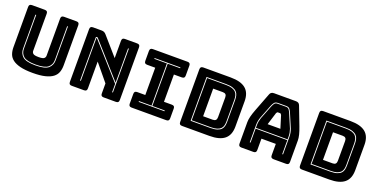

<svg xmlns="http://www.w3.org/2000/svg" viewBox="-21 -1463 4368 2222"><g transform="rotate(20 2163.0 -352.5)"><path d="M682 -189Q682 -143 668.5 -105.5Q655 -68 620.5 -41.5Q586 -15 526 0Q466 15 373 15Q280 15 220 0Q160 -15 125.5 -41.5Q91 -68 77.5 -105.5Q64 -143 64 -189V-684Q64 -703 72.5 -711.5Q81 -720 100 -720H257Q276 -720 284.5 -711.5Q293 -703 293 -684V-228Q293 -208 308 -194.5Q323 -181 375 -181Q428 -181 443 -194.5Q458 -208 458 -228V-684Q458 -703 466.5 -711.5Q475 -720 494 -720H646Q665 -720 673.5 -711.5Q682 -703 682 -684ZM174 -630V-213Q174 -153 215.5 -115.5Q257 -78 374 -78Q491 -78 533 -115.5Q575 -153 575 -213V-630H565V-213Q565 -157 525 -122.5Q485 -88 374 -88Q263 -88 223.5 -122.5Q184 -157 184 -213V-630Z M947 -622Q942 -627 939 -629Q936 -631 932 -631Q928 -631 924 -628Q920 -625 920 -619V-90H930V-617Q930 -618 930.5 -619Q931 -620 932 -620Q933 -620 934.5 -619Q936 -618 937 -617L1315 -193V-90H1325V-630H1315V-208ZM1001 0H851Q832 0 823.5 -8.5Q815 -17 815 -36V-684Q815 -703 823.5 -711.5Q832 -720 851 -720H955Q974 -720 987.5 -714Q1001 -708 1014 -693L1208 -471V-684Q1208 -703 1216.5 -711.5Q1225 -720 1244 -720H1394Q1413 -720 1421.5 -711.5Q1430 -703 1430 -684V-36Q1430 -17 1421.5 -8.5Q1413 0 1394 0H1244Q1225 0 1216.5 -8.5Q1208 -17 1208 -36V-159L1037 -366V-36Q1037 -17 1028.5 -8.5Q1020 0 1001 0Z M1588 0Q1569 0 1560.5 -8.5Q1552 -17 1552 -36V-155Q1552 -174 1560.5 -182.5Q1569 -191 1588 -191H1687V-527H1588Q1569 -527 1560.5 -535.5Q1552 -544 1552 -563V-684Q1552 -703 1560.5 -711.5Q1569 -720 1588 -720H2014Q2033 -720 2041.5 -711.5Q2050 -703 2050 -684V-563Q2050 -544 2041.5 -535.5Q2033 -527 2014 -527H1917V-191H2014Q2033 -191 2041.5 -182.5Q2050 -174 2050 -155V-36Q2050 -17 2041.5 -8.5Q2033 0 2014 0ZM1960 -90V-100H1807V-620H1960V-630H1642V-620H1797V-100H1642V-90Z M2546 0H2209Q2190 0 2181.5 -8.5Q2173 -17 2173 -36V-684Q2173 -703 2181.5 -711.5Q2190 -720 2209 -720H2546Q2671 -720 2731.5 -670Q2792 -620 2792 -516V-204Q2792 -100 2731.5 -50Q2671 0 2546 0ZM2282 -90H2524Q2575 -90 2607 -100.5Q2639 -111 2656 -129Q2673 -147 2678.5 -172Q2684 -197 2684 -226V-491Q2684 -520 2678 -545.5Q2672 -571 2655 -589.5Q2638 -608 2606.5 -619Q2575 -630 2524 -630H2282ZM2524 -620Q2571 -620 2600.5 -610Q2630 -600 2646 -583Q2662 -566 2668 -542Q2674 -518 2674 -491V-226Q2674 -199 2668.5 -175.5Q2663 -152 2647 -135.5Q2631 -119 2601.5 -109.5Q2572 -100 2524 -100H2292V-620ZM2400 -529V-189H2519Q2543 -189 2554.5 -201Q2566 -213 2566 -238V-481Q2566 -506 2554.5 -517.5Q2543 -529 2519 -529Z M3020 -303Q3020 -330 3024.5 -353Q3029 -376 3036 -396L3100 -560Q3110 -585 3122 -602.5Q3134 -620 3164 -620H3262Q3290 -620 3302 -602.5Q3314 -585 3325 -559L3394 -396Q3401 -376 3405.5 -353Q3410 -330 3410 -303V-272H3020ZM3180 -510 3133 -358H3290L3243 -510Q3239 -519 3234.5 -523Q3230 -527 3224 -527H3199Q3193 -527 3188.5 -523Q3184 -519 3180 -510ZM3410 -90H3420V-303Q3420 -331 3415.5 -354.5Q3411 -378 3403 -400L3334 -563Q3322 -592 3308.5 -611Q3295 -630 3262 -630H3164Q3130 -630 3116 -611Q3102 -592 3091 -564L3027 -400Q3019 -378 3014.5 -354.5Q3010 -331 3010 -303V-90H3020V-262H3410ZM3123 -36Q3123 -17 3114.5 -8.5Q3106 0 3087 0H2940Q2921 0 2912.5 -8.5Q2904 -17 2904 -36V-300Q2904 -330 2913.5 -369Q2923 -408 2943 -460L3030 -687Q3036 -704 3048.5 -712Q3061 -720 3081 -720H3350Q3369 -720 3381.5 -712Q3394 -704 3400 -687L3487 -460Q3507 -408 3516.5 -369Q3526 -330 3526 -300V-36Q3526 -17 3517.5 -8.5Q3509 0 3490 0H3339Q3319 0 3309.5 -8.5Q3300 -17 3300 -36V-176H3123Z M4022 0H3685Q3666 0 3657.5 -8.5Q3649 -17 3649 -36V-684Q3649 -703 3657.5 -711.5Q3666 -720 3685 -720H4022Q4147 -720 4207.5 -670Q4268 -620 4268 -516V-204Q4268 -100 4207.5 -50Q4147 0 4022 0ZM3758 -90H4000Q4051 -90 4083 -100.5Q4115 -111 4132 -129Q4149 -147 4154.5 -172Q4160 -197 4160 -226V-491Q4160 -520 4154 -545.5Q4148 -571 4131 -589.5Q4114 -608 4082.5 -619Q4051 -630 4000 -630H3758ZM4000 -620Q4047 -620 4076.5 -610Q4106 -600 4122 -583Q4138 -566 4144 -542Q4150 -518 4150 -491V-226Q4150 -199 4144.5 -175.5Q4139 -152 4123 -135.5Q4107 -119 4077.5 -109.5Q4048 -100 4000 -100H3768V-620ZM3876 -529V-189H3995Q4019 -189 4030.5 -201Q4042 -213 4042 -238V-481Q4042 -506 4030.5 -517.5Q4019 -529 3995 -529Z"/></g></svg>

Font: Bungee Inline
Style: Regular
Weight: 400
Designer: David Jonathan Ross
Foundry: David Jonathan Ross
Version: Version 1.001;PS 1.0;hotconv 1.0.72;makeotf.lib2.5.5900